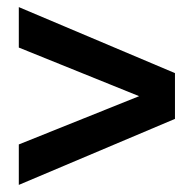

<svg xmlns="http://www.w3.org/2000/svg" viewBox="-20 -602 546 541"><path d="M33 -81V-195L372 -331L33 -468V-582L473 -396V-267Z"/></svg>

Font: TypoPRO Montserrat Alternates
Style: Regular
Weight: 600
Designer: Julieta Ulanovsky
Foundry: Julieta Ulanovsky
Version: Version 6.001